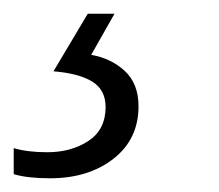

<svg xmlns="http://www.w3.org/2000/svg" viewBox="-99 -20 319 280"><path d="M-26 240Q-42 240 -55.5 238.5Q-69 237 -79 234V196Q-59 202 -30 202Q5 202 30 185.5Q55 169 55 136Q55 111 35.5 99Q16 87 -21 84L29 0H68L34 60Q63 65 83 83.5Q103 102 103 135Q103 183 66.5 211.5Q30 240 -26 240Z"/></svg>

Font: Noto Sans SemiCondensed Light
Style: Italic
Weight: 300
Width: 4
Italic angle: -12°
Designer: Monotype Design Team
Foundry: Monotype Imaging Inc.
Version: Version 2.013; ttfautohint (v1.8.4.7-5d5b)